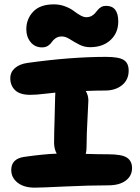

<svg xmlns="http://www.w3.org/2000/svg" viewBox="-20 -863 649 891"><path d="M174.8 -643.1Q142.1 -643.1 122.1 -667.5Q102.1 -691.9 102.1 -727.1Q102.1 -775.4 134.3 -809.1Q166.5 -842.8 230 -842.8Q257.3 -842.8 282 -833.5Q306.6 -824.2 321 -813Q335.4 -801.8 351.6 -792.5Q367.7 -783.2 379.9 -783.2Q394 -783.2 404.3 -788.6Q414.6 -793.9 421.1 -801.8Q427.7 -809.6 434.1 -817.4Q440.4 -825.2 450 -830.6Q459.5 -835.9 472.2 -835.9Q528.8 -835.9 528.8 -763.2Q528.8 -710.4 492.9 -677.2Q457 -644 397.9 -644Q370.6 -644 346.9 -656.5Q323.2 -668.9 303.7 -681.4Q284.2 -693.8 267.1 -693.8Q250 -693.8 238.3 -685.8Q226.6 -677.7 220.9 -668.5Q215.3 -659.2 203.6 -651.1Q191.9 -643.1 174.8 -643.1ZM141.1 7.8Q90.8 7.8 61.5 -15.4Q32.2 -38.6 32.2 -74.2Q32.2 -125.5 90.8 -134.8Q187 -148.4 243.2 -149.9Q231 -171.9 231 -200.2Q231 -241.2 233.4 -313Q235.8 -384.8 235.8 -410.2Q235.8 -414.1 236.3 -421.9Q236.8 -429.7 236.8 -433.1Q221.2 -431.6 193.8 -428.5Q166.5 -425.3 150.6 -424.1Q134.8 -422.9 120.1 -422.9Q72.8 -422.9 50.3 -444.3Q27.8 -465.8 27.8 -500Q27.8 -528.3 49.1 -546.9Q70.3 -565.4 106 -570.8Q308.1 -599.1 472.2 -599.1Q531.2 -599.1 554.2 -584.7Q577.1 -570.3 577.1 -535.2Q577.1 -492.7 546.4 -467.8Q515.6 -442.9 467.8 -442.9Q431.6 -442.9 377.9 -440.9Q390.1 -420.4 390.1 -397Q390.1 -383.8 386 -311.5Q381.8 -239.3 381.8 -184.1Q381.8 -162.1 377.9 -148.9Q439.5 -147 482.9 -147Q546.4 -147 569.6 -131.1Q592.8 -115.2 592.8 -83Q592.8 -46.9 563.5 -24.9Q534.2 -2.9 481.9 -2.9Q394 -2.9 282 2.4Q169.9 7.8 141.1 7.8Z"/></svg>

Font: Shantell Sans Irregular Bouncy
Style: Bold
Weight: 700
Designer: Stephen Nixon, Anya Danilova, Shantell Martin
Foundry: Arrow Type
Version: Version 1.006;[9816181b4]